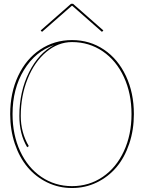

<svg xmlns="http://www.w3.org/2000/svg" viewBox="-20 -970 745 993"><path d="M197.3 -805.2 190.4 -812.5 347.2 -950.2H357.9L514.6 -812.5L507.3 -805.2L354 -939.9H351.1ZM128.9 -214.4 120.6 -208.5Q80.1 -276.4 80.1 -370.1Q80.1 -496.1 130.1 -596.2Q180.2 -696.3 260.3 -737.3Q162.6 -704.1 103.8 -607.7Q44.9 -511.2 44.9 -379.9Q44.9 -273.4 84.2 -188.2Q123.5 -103 193.8 -55.2Q264.2 -7.3 352.5 -7.3Q440.9 -7.3 511.2 -55.2Q581.5 -103 620.8 -188.2Q660.2 -273.4 660.2 -379.9Q660.2 -486.3 620.8 -571.5Q581.5 -656.7 511.2 -704.6Q440.9 -752.4 352.5 -752.4Q280.3 -752.4 219.2 -701.2Q158.2 -649.9 122.8 -562Q87.4 -474.1 87.4 -370.1Q87.4 -284.7 128.9 -214.4ZM32.7 -379.9Q32.7 -489.7 73.7 -577.1Q114.7 -664.6 187.7 -713.6Q260.7 -762.7 352.5 -762.7Q444.3 -762.7 517.3 -713.6Q590.3 -664.6 631.3 -577.1Q672.4 -489.7 672.4 -379.9Q672.4 -297.9 648.4 -226.6Q624.5 -155.3 582.3 -105.2Q540 -55.2 480.7 -26.4Q421.4 2.4 352.5 2.4Q283.7 2.4 224.4 -26.4Q165 -55.2 122.8 -105.2Q80.6 -155.3 56.6 -226.6Q32.7 -297.9 32.7 -379.9Z"/></svg>

Font: ZnikomitNo25
Style: Regular
Weight: 100
Designer: gluk
Foundry: gluk
Version: Version 0.56